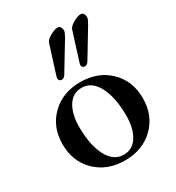

<svg xmlns="http://www.w3.org/2000/svg" viewBox="-191 -909 954 1040"><g transform="rotate(-30 286.0 -389.5)"><path d="M188.5 -554.7Q188.5 -559.1 190.4 -565.9L246.6 -743.7Q252.4 -761.2 280.5 -777.1Q308.6 -793 326.2 -793Q339.4 -793 345 -783.2Q350.6 -773.4 350.6 -760.7Q350.6 -750.5 334.5 -723.1L232.4 -554.2Q221.2 -536.1 207.5 -536.1Q199.2 -536.1 193.8 -541.3Q188.5 -546.4 188.5 -554.7ZM333 -554.7Q333 -559.1 335 -565.9L391.1 -743.7Q397 -761.2 425 -777.1Q453.1 -793 470.7 -793Q483.9 -793 489.5 -783.2Q495.1 -773.4 495.1 -760.7Q495.1 -750.5 479 -723.1L377 -554.2Q365.7 -536.1 352.1 -536.1Q343.8 -536.1 338.4 -541.3Q333 -546.4 333 -554.7ZM105.5 -54.7Q35.2 -123 35.2 -231Q35.2 -338.9 105.5 -407.2Q175.8 -475.6 286.1 -475.6Q396.5 -475.6 466.8 -407.2Q537.1 -338.9 537.1 -231Q537.1 -123 466.8 -54.7Q396.5 13.7 286.1 13.7Q175.8 13.7 105.5 -54.7ZM160.2 -267.6Q160.2 -154.8 196 -85.7Q231.9 -16.6 295.4 -16.6Q351.1 -16.6 381.6 -65.7Q412.1 -114.7 412.1 -194.3Q412.1 -307.1 376.2 -376.2Q340.3 -445.3 276.9 -445.3Q221.2 -445.3 190.7 -396.2Q160.2 -347.2 160.2 -267.6Z"/></g></svg>

Font: Monomachus
Style: Medium
Weight: 500
Designer: Alexey Kryukov
Version: Version 1.0